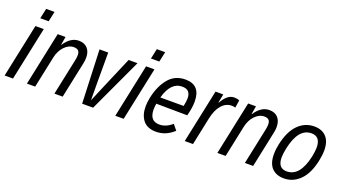

<svg xmlns="http://www.w3.org/2000/svg" viewBox="-56 -1202 3081 1725"><g transform="rotate(20 1484.5 -339.5)"><path d="M159 -690H239L218 -593H138ZM121 -512H201L93 0H13Z M334 -512H409L395 -433L399 -435Q457 -522 534 -522Q588 -522 617.5 -489.5Q647 -457 647 -400Q647 -376 641 -347L568 0H489L562 -346Q568 -375 568 -395Q568 -426 554 -439Q540 -452 512 -452Q463 -452 422.5 -409.5Q382 -367 368 -300L305 0H226Z M1097 -512 859 0H754L734 -512H817V-244L818 -56L898 -245L1012 -512Z M1217 -690H1297L1276 -593H1196ZM1179 -512H1259L1151 0H1071Z M1698 -363Q1698 -315 1685 -258Q1680 -233 1677 -225L1380 -228Q1375 -195 1375 -172Q1375 -61 1469 -61Q1532 -61 1590 -112L1632 -60Q1589 -22 1548 -6Q1507 10 1462 10Q1379 10 1338.5 -40Q1298 -90 1298 -173Q1298 -210 1308 -260Q1332 -374 1392.5 -448Q1453 -522 1554 -522Q1698 -522 1698 -363ZM1395 -293H1618Q1628 -340 1628 -368Q1628 -409 1609 -430.5Q1590 -452 1547 -452Q1439 -452 1395 -293Z M1843 -512H1917L1901 -430H1905Q1929 -474 1958 -497Q1987 -520 2018 -520Q2052 -520 2070 -510L2059 -438Q2043 -443 2024 -443Q1969 -443 1928.5 -397Q1888 -351 1870 -267L1814 0H1735Z M2155 -512H2230L2216 -433L2220 -435Q2278 -522 2355 -522Q2409 -522 2438.5 -489.5Q2468 -457 2468 -400Q2468 -376 2462 -347L2389 0H2310L2383 -346Q2389 -375 2389 -395Q2389 -426 2375 -439Q2361 -452 2333 -452Q2284 -452 2243.5 -409.5Q2203 -367 2189 -300L2126 0H2047Z M2528 -163Q2528 -212 2539 -261Q2567 -392 2632 -457Q2697 -522 2786 -522Q2859 -522 2900.5 -478Q2942 -434 2942 -348Q2942 -304 2930 -248Q2903 -119 2838 -54Q2773 11 2685 11Q2611 11 2569.5 -33Q2528 -77 2528 -163ZM2858 -261Q2869 -316 2869 -350Q2869 -455 2782 -455Q2658 -455 2614 -248Q2603 -193 2603 -160Q2603 -57 2688 -57Q2814 -57 2858 -261Z"/></g></svg>

Font: Decalotype
Style: Italic
Weight: 400
Italic angle: -12°
Designer: Alfredo Marco Pradil
Foundry: Alfredo Marco Pradil
Version: Version 1.0